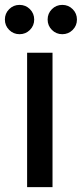

<svg xmlns="http://www.w3.org/2000/svg" viewBox="-61 -766 335 786"><path d="M151.5 -643.5Q134 -661 134 -686Q134 -711 151.5 -728.5Q169 -746 194 -746Q219 -746 236.5 -728.5Q254 -711 254 -686Q254 -661 236.5 -643.5Q219 -626 194 -626Q169 -626 151.5 -643.5ZM-23.5 -643.5Q-41 -661 -41 -686Q-41 -711 -23.5 -728.5Q-6 -746 19 -746Q44 -746 61.5 -728.5Q79 -711 79 -686Q79 -661 61.5 -643.5Q44 -626 19 -626Q-6 -626 -23.5 -643.5ZM154 0H50V-550H154Z"/></svg>

Font: Edgecutting Lite Sharp
Style: Medium
Weight: 500
Designer: RandomMaerks (Nguyen Gia Bao)
Version: Version 1.0